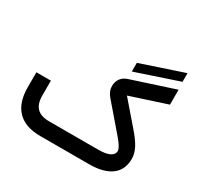

<svg xmlns="http://www.w3.org/2000/svg" viewBox="-167 -1002 1240 1202"><g transform="rotate(30 453.0 -401.0)"><path d="M861.3 -739.3V-801.8L554.2 -699.2V-636.2ZM603 -490.7 864.7 -576.2V-583.5V-670.9V-684.1L556.6 -583.5C536.1 -577.1 520.5 -566.4 509.3 -551.8C498 -536.6 492.2 -518.6 491.7 -497.1C491.7 -471.7 501.5 -447.3 521.5 -424.3L674.8 -246.1C686.5 -232.9 696.3 -220.2 704.6 -209C712.4 -197.8 718.3 -188 721.7 -180.7C725.1 -173.3 727.1 -167.5 727.1 -163.1C727.1 -126 689.5 -107.4 614.7 -107.4H261.2C221.2 -107.4 191.9 -117.2 172.9 -136.7C153.8 -155.8 144 -185.5 144 -226.1V-323.7V-333.5H134.3H48.8H39.1V-323.7V-225.6C39.1 -151.4 57.6 -95.2 95.2 -57.1C132.3 -19 187 0 259.8 0H613.8C683.1 0 736.3 -14.2 772.9 -42C809.6 -69.8 827.6 -110.4 827.6 -163.1C827.6 -188 820.8 -212.9 807.6 -238.8C794.4 -264.6 772.9 -293.9 743.7 -327.6Z"/></g></svg>

Font: Shabnam FD Medium
Style: Regular
Weight: 500
Foundry: DejaVu fonts team - Redesigned by Saber Rastikerdar - Based on Vazir font
Version: Version 5.00;October 20, 2019;FontCreator 12.0.0.2547 64-bit